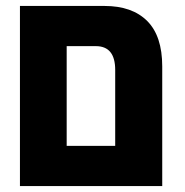

<svg xmlns="http://www.w3.org/2000/svg" viewBox="-20 -625 621 645"><path d="M47 0V-605H331Q424 -605 474.5 -554.5Q525 -504 525 -402V0ZM204 -135H367V-390Q367 -470 302 -470H204Z"/></svg>

Font: Noto Sans Hebrew Condensed ExtraBold
Style: Regular
Weight: 800
Width: 3
Designer: Monotype Design Team
Foundry: Monotype Imaging Inc.
Version: Version 2.004; ttfautohint (v1.8.4.7-5d5b)